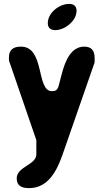

<svg xmlns="http://www.w3.org/2000/svg" viewBox="-20 -761 541 988"><path d="M66 157C66 197 94 207 130 207C226 207 271 121 300 40C325 -32 442 -368 467 -440V-463C467 -500 451 -521 414 -521C317 -521 300 -378 280 -313C272 -294 262 -292 247 -292C165 -292 212 -521 88 -521C48 -521 26 -505 26 -465C26 -460 26 -447 27 -447L167 -40V33C167 88 66 96 66 157ZM226 -642C226 -617 241 -606 265 -606C314 -606 374 -654 374 -705C374 -730 359 -741 336 -741C285 -741 226 -695 226 -642Z"/></svg>

Font: Asimov Print
Style: Regular
Weight: 500
Designer: Google
Version: Version 2.000980: 2014